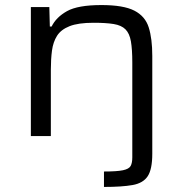

<svg xmlns="http://www.w3.org/2000/svg" viewBox="-20 -538 727 759"><path d="M391 201V140Q442 140 466 135Q490 130 496.5 118Q503 106 503 84V-291Q503 -343 497.5 -374.5Q492 -406 476 -422Q460 -438 429.5 -443Q399 -448 350 -448Q289 -448 255 -434.5Q221 -421 205.5 -396.5Q190 -372 185.5 -338Q181 -304 181 -262V0H102V-510H175L177 -433H184Q202 -470 245 -494Q288 -518 381 -518Q468 -518 511 -496Q554 -474 568 -429.5Q582 -385 582 -317V70Q582 131 564 158.5Q546 186 504 193.5Q462 201 391 201Z"/></svg>

Font: Saira Expanded
Style: Regular
Weight: 400
Width: 7
Designer: Hector Gatti with collaboration of the Omnibus-Type team
Foundry: Omnibus-Type
Version: Version 1.100; ttfautohint (v1.8.3)